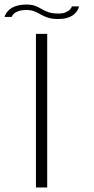

<svg xmlns="http://www.w3.org/2000/svg" viewBox="-21 -824 414 844"><path d="M137 0H186.5V-675H137ZM235.5 -740.5Q258 -740.5 273 -745Q288 -749.5 298 -756.2Q308 -763 314 -770.8Q320 -778.5 323 -785.5Q326 -792.5 326 -796H295Q294 -791 287.5 -783.2Q281 -775.5 268 -770Q255 -764.5 236 -764.5Q208.5 -764.5 191.8 -770.5Q175 -776.5 162.2 -784.2Q149.5 -792 134.2 -798Q119 -804 94 -804Q74.5 -804 59 -800.2Q43.5 -796.5 32.5 -790.2Q21.5 -784 14.8 -776.5Q8 -769 4.2 -762.2Q0.5 -755.5 -1 -749.5H30Q31.5 -755 38.8 -762.5Q46 -770 60 -775Q74 -780 94 -780Q116 -780 130.5 -774Q145 -768 158.2 -760.2Q171.5 -752.5 189 -746.5Q206.5 -740.5 235.5 -740.5Z"/></svg>

Font: Anybody ExtraExpanded ExtraLight
Style: Regular
Weight: 250
Width: 8
Version: Version 1.113;gftools[0.9.25]